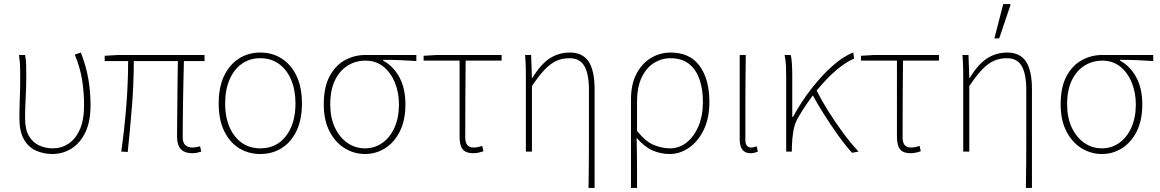

<svg xmlns="http://www.w3.org/2000/svg" viewBox="-20 -750 5738 950"><path d="M240 12Q195 12 157.5 -5Q120 -22 98 -61Q76 -100 76 -165Q76 -214 78 -262.5Q80 -311 80 -360Q80 -389 79.5 -415.5Q79 -442 74 -478H104Q109 -453 109.5 -427.5Q110 -402 110 -372Q110 -323 107 -265.5Q104 -208 104 -166Q104 -109 123.5 -76.5Q143 -44 174.5 -30Q206 -16 242 -16Q284 -16 319 -39Q354 -62 375 -109.5Q396 -157 396 -230Q396 -292 386.5 -353Q377 -414 350 -480L380 -490Q406 -424 417 -360Q428 -296 428 -229Q428 -148 402 -94.5Q376 -41 333 -14.5Q290 12 240 12Z M932 8Q907 8 890 -0.5Q873 -9 864.5 -27.5Q856 -46 856 -76Q856 -101 856.5 -144Q857 -187 857.5 -240Q858 -293 858.5 -347.5Q859 -402 860 -448H642Q642 -336 632.5 -219.5Q623 -103 612 2L580 0Q595 -105 604.5 -221Q614 -337 614 -448H498V-474L564 -478H992V-448H890Q889 -400 887.5 -344.5Q886 -289 885.5 -235.5Q885 -182 884.5 -138.5Q884 -95 884 -70Q884 -45 896.5 -32.5Q909 -20 934 -20Q939 -20 948.5 -21.5Q958 -23 970 -26L976 0Q966 3 956 5.5Q946 8 932 8Z M1268 12Q1209 12 1162.5 -17Q1116 -46 1089 -102Q1062 -158 1062 -238Q1062 -319 1089 -375Q1116 -431 1162.5 -460.5Q1209 -490 1268 -490Q1327 -490 1373.5 -460.5Q1420 -431 1447 -375Q1474 -319 1474 -238Q1474 -158 1447 -102Q1420 -46 1373.5 -17Q1327 12 1268 12ZM1268 -16Q1348 -16 1395 -77Q1442 -138 1442 -238Q1442 -305 1420.5 -355.5Q1399 -406 1360 -434Q1321 -462 1268 -462Q1215 -462 1176 -434Q1137 -406 1115.5 -355.5Q1094 -305 1094 -238Q1094 -138 1141.5 -77Q1189 -16 1268 -16Z M1786 12Q1732 12 1685.5 -16.5Q1639 -45 1610.5 -100Q1582 -155 1582 -234Q1582 -319 1611 -373Q1640 -427 1687 -452.5Q1734 -478 1788 -478H2040V-448Q1998 -451 1958 -452.5Q1918 -454 1876 -454V-450Q1927 -422 1956.5 -367Q1986 -312 1986 -234Q1986 -155 1958.5 -100Q1931 -45 1885.5 -16.5Q1840 12 1786 12ZM1786 -16Q1834 -16 1872 -43Q1910 -70 1932 -119Q1954 -168 1954 -234Q1954 -290 1934.5 -339.5Q1915 -389 1878 -419.5Q1841 -450 1788 -450Q1740 -450 1700.5 -425.5Q1661 -401 1637.5 -353Q1614 -305 1614 -234Q1614 -168 1637 -119Q1660 -70 1699 -43Q1738 -16 1786 -16Z M2322 8Q2297 8 2282 -0.5Q2267 -9 2260.5 -27.5Q2254 -46 2254 -76V-450H2076V-474L2142 -478H2462V-450H2284Q2283 -354 2282.5 -260Q2282 -166 2282 -70Q2282 -45 2292 -32.5Q2302 -20 2324 -20Q2335 -20 2346 -22.5Q2357 -25 2366 -28L2372 -2Q2365 1 2351 4.5Q2337 8 2322 8Z M2892 180Q2893 120 2893.5 59.5Q2894 -1 2894 -62Q2894 -123 2894 -183.5Q2894 -244 2894 -304Q2894 -384 2871.5 -423Q2849 -462 2798 -462Q2764 -462 2735.5 -450Q2707 -438 2677.5 -408Q2648 -378 2612 -324V0H2582V-360Q2582 -389 2581.5 -415.5Q2581 -442 2578 -478H2608L2612 -364H2614Q2656 -433 2700.5 -461.5Q2745 -490 2800 -490Q2863 -490 2892.5 -445.5Q2922 -401 2922 -308V180Z M3102 180V-257Q3102 -334 3129.5 -385.5Q3157 -437 3201.5 -463.5Q3246 -490 3298 -490Q3394 -490 3442 -423.5Q3490 -357 3490 -246Q3490 -165 3462 -107.5Q3434 -50 3389 -19Q3344 12 3294 12Q3249 12 3209 -5.5Q3169 -23 3130 -68Q3131 -20 3131.5 18Q3132 56 3132 94Q3132 132 3132 180ZM3296 -16Q3341 -16 3378 -45.5Q3415 -75 3436.5 -127Q3458 -179 3458 -246Q3458 -307 3441.5 -356Q3425 -405 3389.5 -433.5Q3354 -462 3296 -462Q3254 -462 3216.5 -439Q3179 -416 3155.5 -368Q3132 -320 3132 -244V-102Q3176 -48 3216.5 -32Q3257 -16 3296 -16Z M3694 8Q3677 8 3665 1Q3653 -6 3646.5 -21.5Q3640 -37 3640 -62V-478H3670Q3669 -406 3668.5 -336Q3668 -266 3668 -196.5Q3668 -127 3668 -56Q3668 -38 3676 -29Q3684 -20 3696 -20Q3703 -20 3709 -21.5Q3715 -23 3724 -26L3730 0Q3723 3 3714 5.5Q3705 8 3694 8Z M3870 0V-360Q3870 -389 3869 -420Q3868 -451 3862 -478H3892Q3897 -462 3898.5 -432Q3900 -402 3900 -372V-172H3904Q3944 -246 3995.5 -312Q4047 -378 4101 -425.5Q4155 -473 4202 -490L4206 -460Q4165 -443 4118 -403Q4071 -363 4022.5 -304Q3974 -245 3930 -170Q3912 -140 3905.5 -101.5Q3899 -63 3898 -22V0ZM4196 6Q4163 -30 4126.5 -81Q4090 -132 4056 -186Q4022 -240 3998 -285L4020 -303Q4044 -255 4077.5 -201.5Q4111 -148 4149.5 -95.5Q4188 -43 4228 0Z M4486 8Q4461 8 4446 -0.5Q4431 -9 4424.5 -27.5Q4418 -46 4418 -76V-450H4240V-474L4306 -478H4626V-450H4448Q4447 -354 4446.5 -260Q4446 -166 4446 -70Q4446 -45 4456 -32.5Q4466 -20 4488 -20Q4499 -20 4510 -22.5Q4521 -25 4530 -28L4536 -2Q4529 1 4515 4.5Q4501 8 4486 8Z M5056 180Q5057 120 5057.5 59.5Q5058 -1 5058 -62Q5058 -123 5058 -183.5Q5058 -244 5058 -304Q5058 -384 5035.5 -423Q5013 -462 4962 -462Q4928 -462 4899.5 -450Q4871 -438 4841.5 -408Q4812 -378 4776 -324V0H4746V-360Q4746 -389 4745.5 -415.5Q4745 -442 4742 -478H4772L4776 -364H4778Q4820 -433 4864.5 -461.5Q4909 -490 4964 -490Q5027 -490 5056.5 -445.5Q5086 -401 5086 -308V180ZM4900 -560 4944 -730H4978L4980 -726L4924 -560Z M5432 12Q5378 12 5331.5 -16.5Q5285 -45 5256.5 -100Q5228 -155 5228 -234Q5228 -319 5257 -373Q5286 -427 5333 -452.5Q5380 -478 5434 -478H5686V-448Q5644 -451 5604 -452.5Q5564 -454 5522 -454V-450Q5573 -422 5602.5 -367Q5632 -312 5632 -234Q5632 -155 5604.5 -100Q5577 -45 5531.5 -16.5Q5486 12 5432 12ZM5432 -16Q5480 -16 5518 -43Q5556 -70 5578 -119Q5600 -168 5600 -234Q5600 -290 5580.5 -339.5Q5561 -389 5524 -419.5Q5487 -450 5434 -450Q5386 -450 5346.5 -425.5Q5307 -401 5283.5 -353Q5260 -305 5260 -234Q5260 -168 5283 -119Q5306 -70 5345 -43Q5384 -16 5432 -16Z"/></svg>

Font: Source Sans 3 VF
Style: Regular
Weight: 200
Designer: Paul D. Hunt
Foundry: Adobe
Version: Version 3.046;hotconv 1.0.118;makeotfexe 2.5.65603